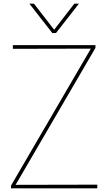

<svg xmlns="http://www.w3.org/2000/svg" viewBox="-20 -1026 590 1046"><path d="M410 -846ZM285 -846H265L140 -1006H165L275 -864L385 -1006H410ZM510 0H40V-15L475 -761L50 -760V-780H500V-765L65 -19L510 -20Z"/></svg>

Font: Tanohe Sans Thin
Style: Regular
Weight: 100
Designer: Village Type and Design LLC & Cristiano Sobral
Foundry: Cooper Hewitt Smithsonian Design Museum
Version: Version 1.00;September 29, 2021;FontCreator 13.0.0.2655 64-b